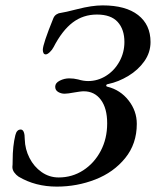

<svg xmlns="http://www.w3.org/2000/svg" viewBox="-20 -679 579 713"><path d="M49 -23Q40 -29 33 -38.5Q26 -48 26 -59Q27 -66 27 -83Q27 -137 37 -177Q42 -198 57 -198Q72 -198 72 -161Q73 -125 89.5 -92.5Q106 -60 134.5 -40Q163 -20 198 -20Q248 -20 289 -46.5Q330 -73 354 -118.5Q378 -164 378 -221Q378 -277 354.5 -308.5Q331 -340 291 -340Q284 -340 274 -338.5Q264 -337 258 -336Q231 -331 220 -331Q207 -331 196 -337.5Q185 -344 185 -357Q185 -371 202 -379.5Q219 -388 237 -388Q254 -388 270 -384Q290 -378 307 -378Q343 -378 374 -397.5Q405 -417 423.5 -450.5Q442 -484 442 -523Q442 -570 417 -597.5Q392 -625 340 -625Q289 -625 250 -595.5Q211 -566 179 -504Q174 -494 165 -485.5Q156 -477 150 -477Q144 -477 141.5 -482Q139 -487 139 -494Q139 -515 178 -611Q182 -621 190.5 -626Q199 -631 205 -631Q220 -633 267 -645Q321 -659 361 -659Q447 -659 493 -623Q539 -587 539 -523Q539 -484 516 -451.5Q493 -419 456.5 -397Q420 -375 382 -367Q375 -366 374.5 -362Q374 -358 379 -357Q427 -345 457.5 -306Q488 -267 488 -219Q488 -145 445 -92Q402 -39 334 -12.5Q266 14 191 14Q111 14 49 -23Z"/></svg>

Font: EB Garamond Medium
Style: Italic
Weight: 500
Italic angle: -17.2°
Designer: Georg Duffner and Octavio Pardo
Foundry: Georg Duffner
Version: Version 1.000